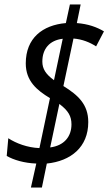

<svg xmlns="http://www.w3.org/2000/svg" viewBox="-20 -779 484 857"><path d="M142 -49 118 58H167L189 -49C296 -60 374 -122 374 -234C374 -313 329 -354 263 -395L308 -607C347 -604 381 -590 409 -572L444 -639C412 -658 374 -672 323 -676L340 -759H292L274 -676C170 -667 95 -609 95 -496C95 -417 145 -376 203 -341L156 -118C103 -120 52 -139 17 -162L10 -83C41 -65 88 -51 142 -49ZM260 -606 221 -421C184 -448 169 -472 169 -504C169 -561 201 -599 260 -606ZM204 -121 245 -315C285 -285 299 -260 299 -224C299 -169 266 -129 204 -121Z"/></svg>

Font: Noto Sans Condensed
Style: Italic
Weight: 400
Width: 3
Italic angle: -12°
Designer: Monotype Design Team
Foundry: Monotype Imaging Inc.
Version: Version 2.013